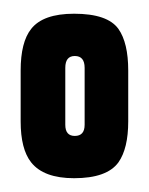

<svg xmlns="http://www.w3.org/2000/svg" viewBox="-20 -720 215 277"><path d="M165 -544.9Q165 -505.9 150.9 -485.8Q134.3 -462.9 86.9 -462.9Q43 -462.9 24.9 -485.8Q9.8 -504.9 9.8 -544.9V-618.2Q9.8 -659.2 24.9 -678.2Q42 -700.2 86.9 -700.2Q135.3 -700.2 150.9 -678.2Q165 -658.2 165 -618.2ZM74.2 -540Q74.2 -523.9 87.9 -523.9Q102.1 -523.9 102.1 -540V-622.1Q102.1 -639.2 87.9 -639.2Q74.2 -639.2 74.2 -622.1Z"/></svg>

Font: Quaderni
Style: Regular
Weight: 400
Designer: Romain Laurent, Daphné Lejeune, Alexandre D’Hubert
Foundry: ESAD Valence
Version: Version 1.000;FEAKit 1.0